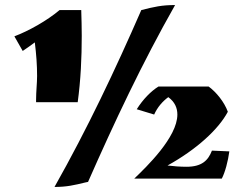

<svg xmlns="http://www.w3.org/2000/svg" viewBox="-20 -627 985 761"><path d="M216 -587C166 -545 95 -505 37 -483L70 -425C89 -438 105 -449 118 -459C124 -410 127 -369 127 -326C127 -297 123 -265 123 -231V-222H288C300 -310 304 -398 304 -485C304 -519 303 -553 302 -587ZM608 -284C579 -266 547 -234 522 -194L591 -173C604 -202 624 -225 647 -242C673 -223 683 -199 683 -173C683 -83 560 35 512 81H859C872 57 884 11 889 -27L820 -30C805 9 780 34 719 34C694 34 668 32 644 29C758 -34 846 -114 883 -184C869 -223 837 -262 807 -284ZM540 -587C437 -351 327 -118 196 114C244 114 274 107 319 96L329 94C433 -142 543 -376 674 -607C621 -607 591 -600 540 -587Z"/></svg>

Font: Ruslan Display
Style: Regular
Weight: 400
Designer: Denis Masharov, Vladimir Rabdu
Foundry: Denis Masharov, Vladimir Rabdu
Version: Version 1.001